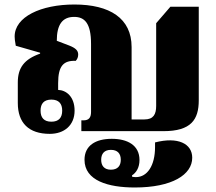

<svg xmlns="http://www.w3.org/2000/svg" viewBox="-20 -582 960 852"><path d="M201 12C265 12 311 -26 311 -91C311 -154 273 -182 238 -183V-213C238 -290 262 -314 316 -312C323 -319 327 -329 327 -340C327 -358 315 -369 287 -380L232 -401C232 -473 257 -507 309 -507C355 -507 384 -480 384 -387V-85C384 -60 374 -48 351 -48H341V0H705C828 0 862 -51 862 -137V-552H736L673 -479V-112C673 -75 661 -52 621 -52H564V-373C564 -501 467 -562 310 -562C161 -562 45 -507 45 -420C45 -412 46 -400 50 -379L158 -348V-344C87 -319 59 -281 59 -216V-125C59 -37 107 12 201 12ZM208 -42C175 -42 160 -60 160 -91C160 -122 175 -140 208 -140C241 -140 256 -122 256 -91C256 -60 241 -42 208 -42ZM578 250C744 250 833 193 833 118C833 55 769 24 668 50V71C668 152 634 204 583 204C576 204 569 203 566 202V196C585 184 599 161 599 128C599 62 545 34 476 34C404 34 355 64 355 127C355 220 461 250 578 250ZM472 171C443 171 429 154 429 127C429 100 443 83 472 83C502 83 516 100 516 127C516 154 502 171 472 171Z"/></svg>

Font: Noto Serif Thai Black
Style: Regular
Weight: 900
Designer: Monotype Design Team
Foundry: Monotype Imaging Inc.
Version: Version 2.002